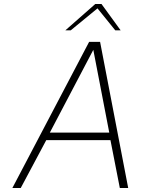

<svg xmlns="http://www.w3.org/2000/svg" viewBox="-20 -943 705 963"><path d="M427 -733H482L623 0H581L534 -240H212L84 0H42ZM528 -278 448 -693 230 -278ZM458 -923H489L585 -791H558L469 -901L335 -791H308Z"/></svg>

Font: Exo ExtraLight
Style: Italic
Weight: 275
Italic angle: -9°
Designer: Natanael Gama
Foundry: Natanael Gama
Version: Version 1.500; ttfautohint (v1.6)